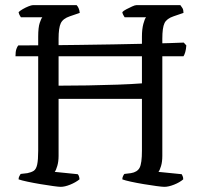

<svg xmlns="http://www.w3.org/2000/svg" viewBox="-20 -724 783 744"><path d="M215 0Q208 0 186 -3Q164 -6 137 -10.5Q110 -15 86.5 -20Q63 -25 52 -29Q52 -36 55 -41.5Q58 -47 60 -50L86 -53Q101 -56 110.5 -62Q120 -68 124 -86Q128 -104 128 -140V-582Q128 -618 134 -635.5Q140 -653 144 -657H61Q59 -661 56.5 -664.5Q54 -668 52 -677Q57 -682 68 -688.5Q79 -695 90.5 -699.5Q102 -704 107 -704H277Q281 -700 284.5 -692.5Q288 -685 289 -674L251 -661Q224 -652 215.5 -634Q207 -616 207 -574V-392Q259 -392 319.5 -393Q380 -394 436 -396Q492 -398 530 -401V-582Q530 -611 535.5 -631.5Q541 -652 546 -657H463Q461 -661 458 -665.5Q455 -670 454 -677Q458 -682 469.5 -688Q481 -694 492 -699Q503 -704 508 -704H679Q683 -699 687 -692.5Q691 -686 691 -674L653 -661Q626 -652 617.5 -634.5Q609 -617 609 -574V-120Q609 -97 604 -80.5Q599 -64 594 -58L684 -49Q685 -47 687.5 -42Q690 -37 690 -29Q676 -17 654.5 -8.5Q633 0 617 0Q609 0 586.5 -3Q564 -6 537 -10.5Q510 -15 487 -20Q464 -25 454 -29Q454 -36 457 -42Q460 -48 462 -50L487 -53Q512 -57 521 -74Q530 -91 530 -140V-341H207V-120Q207 -98 202 -81Q197 -64 192 -58L281 -49Q284 -47 286 -40.5Q288 -34 288 -29Q273 -17 252 -8.5Q231 0 215 0ZM40 -506Q40 -524 43.5 -534Q47 -544 51 -548Q98 -548 159.5 -548.5Q221 -549 287.5 -550Q354 -551 419.5 -552Q485 -553 541 -554.5Q597 -556 637 -557Q677 -558 692 -559L702 -548Q701 -533 698 -522.5Q695 -512 691 -506Z"/></svg>

Font: Texturina ExtraLight
Style: Regular
Weight: 200
Designer: Guillermo Torres Carreño
Foundry: Omnibus-Type
Version: Version 1.002; ttfautohint (v1.8.3)